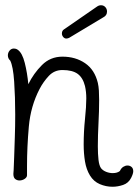

<svg xmlns="http://www.w3.org/2000/svg" viewBox="-20 -693 528 732"><path d="M409 19Q384 19 360.5 9Q337 -1 323 -24Q309 -47 304 -77.5Q299 -108 299 -142Q299 -191 304 -239Q309 -287 309 -318Q309 -343 304 -365Q296 -397 276 -411.5Q256 -426 218 -426Q187 -426 166 -403.5Q145 -381 131 -354Q97 -289 90 -211Q83 -133 83 -59V-25Q83 -17 74 -11Q65 -5 54 -5Q45 -5 38 -10.5Q31 -16 31 -30Q31 -34 31.5 -37.5Q32 -41 32 -44Q33 -61 34 -94Q35 -127 36.5 -169.5Q38 -212 38 -256Q38 -324 34 -382Q30 -440 19 -462Q10 -470 10 -482Q10 -492 16.5 -500Q23 -508 33 -508Q36 -508 40 -507Q44 -506 48 -503Q65 -491 74.5 -453Q84 -415 88 -372Q108 -413 140 -445Q172 -477 218 -477Q268 -477 304.5 -452Q341 -427 353 -377Q356 -364 357 -347.5Q358 -331 358 -311Q358 -271 355.5 -223.5Q353 -176 353 -135Q353 -106 355.5 -84Q358 -62 365 -52Q372 -43 384.5 -38Q397 -33 410 -33Q427 -33 437 -41Q442 -52 450 -57Q458 -62 466 -62Q475 -62 481.5 -56.5Q488 -51 488 -40Q488 -31 480 -15Q470 5 449.5 12Q429 19 409 19ZM233 -546Q226 -546 221 -552Q216 -558 216 -565Q216 -576 224 -581L350 -668Q357 -673 365 -673Q375 -673 381.5 -666Q388 -659 388 -649Q388 -634 374 -627L244 -549Q242 -548 239 -547Q236 -546 233 -546Z"/></svg>

Font: Twinkle Star
Style: Regular
Weight: 400
Designer: Robert E. Leuschke
Foundry: Robert E. Leuschke
Version: Version 2.010; ttfautohint (v1.8.3)